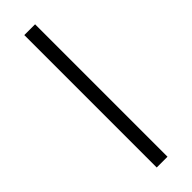

<svg xmlns="http://www.w3.org/2000/svg" viewBox="-301 -776 931 931"><g transform="rotate(-45 164.0 -311.0)"><path d="M127 -765H201V143H127Z"/></g></svg>

Font: Roboto Serif
Style: Italic
Weight: 400
Italic angle: -10°
Designer: Greg Gazdowicz
Foundry: Commercial Type
Version: Version 1.008